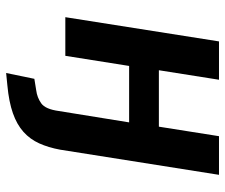

<svg xmlns="http://www.w3.org/2000/svg" viewBox="-74 -467 734 626"><g transform="rotate(90 293.0 -154.0)"><path d="M218 193 237 101 274 95Q298 92 317 78.5Q336 65 342 21L379 -208H195L162 0H36L115 -501H240L209 -305H393L424 -501H550L468 17Q461 55 447.5 85Q434 115 410 136.5Q386 158 349 171Q312 184 258 189Z"/></g></svg>

Font: Nunito Sans 7pt Condensed
Style: Bold Italic
Weight: 700
Width: 3
Italic angle: -9°
Designer: Vernon Adams
Foundry: Vernon Adams
Version: Version 3.101;gftools[0.9.27]